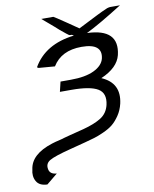

<svg xmlns="http://www.w3.org/2000/svg" viewBox="-84 -645 704 880"><g transform="rotate(-10 267.5 -205.0)"><path d="M118 -362 111 -366Q167 -464 303 -480L294 -485Q283 -485 282 -486Q278 -488 243 -517L224 -534L169 -581H225Q233 -577 280 -545L334 -508Q343 -513 425 -554Q441 -562 447.5 -565Q454 -568 463.5 -572Q473 -576 474.5 -577Q476 -578 482 -579Q488 -580 488.5 -580Q489 -580 495.5 -580Q502 -580 505 -580H535Q424 -510 364 -481Q514 -476 486 -357Q472 -300 393 -266Q479 -229 458 -136Q451 -106 435 -82.5Q419 -59 402 -45Q385 -31 357 -18.5Q329 -6 313 -1.5Q297 3 268 11L195 30Q121 49 98 62.5Q75 76 80 102Q84 127 116 129L65 171Q28 170 14.5 146Q1 122 9 91Q18 22 119 -10L136 -15Q143 -17 156.5 -20Q170 -23 178 -26L208 -34L271 -50Q324 -64 355 -83.5Q386 -103 395 -141Q407 -194 371.5 -215.5Q336 -237 249 -237H195L206 -283H254Q322 -283 362.5 -302.5Q403 -322 411 -354Q419 -388 398.5 -405.5Q378 -423 328 -423Q234 -423 193 -356Z"/></g></svg>

Font: Coval
Style: Light Italic
Weight: 300
Foundry: Context Ltd
Version: Version 001.000